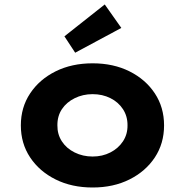

<svg xmlns="http://www.w3.org/2000/svg" viewBox="-20 -823 821 853"><path d="M391.5 10Q298.8 10 227 -25.8Q155.1 -61.6 113.9 -123.6Q72.6 -185.7 72.6 -265.9Q72.6 -346 113.9 -408.1Q155.1 -470.2 227 -506Q298.8 -541.7 391.5 -541.7Q483.8 -541.7 555.3 -506Q626.9 -470.2 667.9 -408.1Q708.9 -346 708.9 -265.9Q708.9 -185.7 667.9 -123.6Q626.9 -61.6 555.3 -25.8Q483.8 10 391.5 10ZM391.5 -127.6Q435 -127.6 470.3 -145.7Q505.6 -163.7 526.3 -195Q546.9 -226.4 546.5 -265.9Q546.9 -306.4 526.3 -338Q505.6 -369.6 470.3 -387.1Q435 -404.7 391.5 -404.7Q348 -404.7 311.6 -386.6Q275.2 -368.6 254.9 -337.8Q234.5 -307 235 -265.9Q234.5 -226.4 254.9 -195Q275.2 -163.7 311.6 -145.7Q348 -127.6 391.5 -127.6ZM314 -588.8 266.2 -661.6 445.4 -803.2 519 -698.9Z"/></svg>

Font: Lexend Exa
Style: Regular
Weight: 400
Designer: Bonnie Shaver-Troup, Thomas Jockin
Foundry: Lexend
Version: Version 1.007